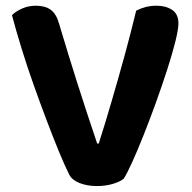

<svg xmlns="http://www.w3.org/2000/svg" viewBox="-20 -630 659 659"><path d="M404.5 -16.5Q393.1 -6.8 368.1 0.9Q343.1 8.6 313.3 8.6Q278.7 8.6 252.7 -1.9Q226.7 -12.4 217.4 -31.2Q202.9 -60.1 183.1 -107.8Q163.4 -155.6 140.7 -215.4Q118 -275.3 95.4 -338.9Q72.8 -402.5 53.7 -464.6Q34.6 -526.7 21.1 -577.8Q32.7 -590.1 55 -600.3Q77.3 -610.4 103 -610.4Q134.8 -610.4 154.1 -596.5Q173.4 -582.5 182.9 -548.2Q214.8 -440.9 246.4 -341.7Q278 -242.5 313.5 -137.4H318.9Q340.1 -203.4 362.3 -279.5Q384.6 -355.6 406.7 -435.7Q428.7 -515.9 447.4 -593.5Q462.2 -601.1 479.6 -605.8Q497 -610.4 517.7 -610.4Q549.1 -610.4 570.8 -596.1Q592.4 -581.8 592.4 -549.6Q592.4 -530.3 582.2 -488.6Q571.9 -446.9 554.4 -392.7Q537 -338.5 516.1 -280.4Q495.1 -222.3 473.9 -168.8Q452.7 -115.3 434.4 -74.9Q416.1 -34.4 404.5 -16.5Z"/></svg>

Font: Baloo Bhaina 2
Style: Regular
Weight: 400
Designer: Yesha Goshar, Manish Minz, Shuchita Grover and Ek Type
Foundry: Ek Type
Version: Version 1.700